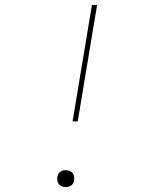

<svg xmlns="http://www.w3.org/2000/svg" viewBox="-20 -755 640 783"><path d="M276 -260 355 -735H376L297 -260ZM248 8Q240 8 232.5 5Q225 2 220 -4Q215 -10 214 -18.5Q213 -27 214 -35Q215 -41 218 -46Q221 -51 226 -54.5Q231 -58 236.5 -59.5Q242 -61 248 -61Q256 -61 264 -58Q272 -55 276.5 -49Q281 -43 282 -34.5Q283 -26 282 -18Q281 -12 278 -7Q275 -2 270 1.5Q265 5 259.5 6.5Q254 8 248 8Z"/></svg>

Font: Iosevka Curly Thin Extended
Style: Italic
Weight: 100
Width: 7
Italic angle: -9°
Monospace: yes
Designer: Belleve Invis
Foundry: Belleve Invis
Version: Version 11.1.0; ttfautohint (v1.8.3)